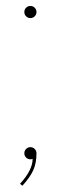

<svg xmlns="http://www.w3.org/2000/svg" viewBox="-20 -522 200 632"><path d="M65.9 -468.3Q60.1 -474.1 60.1 -482.4Q60.1 -490.7 65.9 -496.6Q71.8 -502.4 80.1 -502.4Q88.4 -502.4 94.2 -496.6Q100.1 -490.7 100.1 -482.4Q100.1 -474.1 94.2 -468.3Q88.4 -462.4 80.1 -462.4Q71.8 -462.4 65.9 -468.3ZM100.1 -17.6Q100.1 14.6 89.6 38.1Q79.1 61.5 53.7 89.4L45.9 83Q87.4 37.6 87.4 1H86.9Q84 2.4 80.1 2.4Q71.8 2.4 65.9 -3.4Q60.1 -9.3 60.1 -17.6Q60.1 -25.9 65.9 -31.7Q71.8 -37.6 80.1 -37.6Q88.4 -37.6 94.2 -31.7Q100.1 -25.9 100.1 -17.6Z"/></svg>

Font: ZnikomitNo25
Style: Regular
Weight: 100
Designer: gluk
Foundry: gluk
Version: Version 0.56